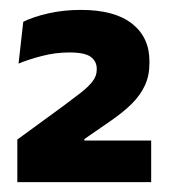

<svg xmlns="http://www.w3.org/2000/svg" viewBox="-20 -731 342 388"><path d="M15 -363V-449L109.5 -518Q129 -532.5 143.8 -544Q158.5 -555.5 167 -566.5Q175.5 -577.5 175.5 -590V-592Q175.5 -607 163.5 -616Q151.5 -625 120 -625Q92.5 -625 65.2 -618Q38 -611 17.5 -602.5L27 -687Q47 -697 77.8 -704Q108.5 -711 143.5 -711Q211.5 -711 246.8 -683.2Q282 -655.5 282 -607.5V-603.5Q282 -578.5 273 -558.8Q264 -539 246.2 -521.2Q228.5 -503.5 200.5 -484.5L150.5 -450V-433.5L102 -447H285.5V-363Z"/></svg>

Font: Anek Telugu
Style: Bold
Weight: 700
Designer: Omkar Bhoir (Telugu), Yesha Goshar (Latin)
Foundry: Ek Type
Version: Version 1.003